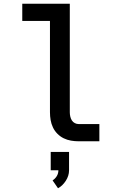

<svg xmlns="http://www.w3.org/2000/svg" viewBox="-20 -755 640 1026"><path d="M401 0Q380 0 359.5 -3.5Q339 -7 320.5 -16Q302 -25 287 -40Q272 -55 263 -74Q254 -93 250.5 -113.5Q247 -134 247 -155V-643H99V-735H353V-155Q353 -144 355.5 -132.5Q358 -121 364 -111.5Q370 -102 380 -97Q390 -92 401 -92H511V0ZM290 251 261 209Q275 200 283.5 186Q292 172 292 155H251V57H349V155Q349 170 344.5 184Q340 198 332 210.5Q324 223 313.5 233.5Q303 244 290 251Z"/></svg>

Font: Iosevka SS04 Semibold Extended
Style: Regular
Weight: 600
Width: 7
Monospace: yes
Designer: Belleve Invis
Foundry: Belleve Invis
Version: Version 19.0.0; ttfautohint (v1.8.4)